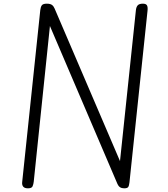

<svg xmlns="http://www.w3.org/2000/svg" viewBox="-20 -1024 913 1044"><path d="M132 0Q114 0 106.5 -8.8Q99 -17.5 100.5 -33L199 -969Q201 -986.5 207.5 -995.2Q214 -1004 234.5 -1004Q253.5 -1004 262.8 -997Q272 -990 277 -977.5L632.5 -148L719 -969Q721 -986.5 729 -995.2Q737 -1004 757 -1004Q774.5 -1004 779.5 -994.2Q784.5 -984.5 782 -964L684 -32.5Q682 -14.5 677.2 -7.2Q672.5 0 655 0Q629 0 619 -23L251.5 -882.5L163.5 -36.5Q162 -22.5 157.2 -11.2Q152.5 0 132 0Z"/></svg>

Font: Edu SA Hand Cursive
Style: Regular
Weight: 400
Designer: Tina and Corey Anderson, Eben Sorkin, Mirko Velimirovic
Foundry: Google for Education
Version: Version 2.000